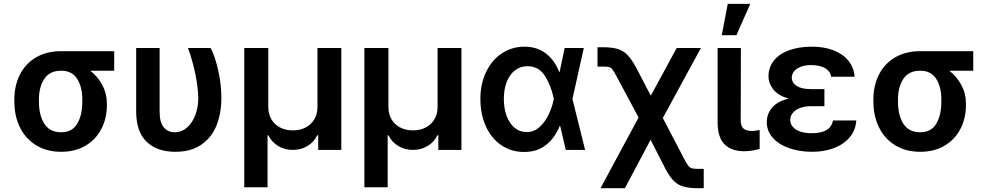

<svg xmlns="http://www.w3.org/2000/svg" viewBox="-20 -780 5139 999"><path d="M297.9 -513.7H574.2V-412.1H449.7Q488.8 -381.8 512.5 -337.4Q536.1 -293 536.1 -242.2V-232.4Q536.1 -165 507.8 -109.9Q479.5 -54.7 425.8 -22.5Q372.1 9.8 298.8 9.8Q223.1 9.8 168 -24.2Q112.8 -58.1 83.7 -117.4Q54.7 -176.8 54.7 -251V-262.7Q54.7 -334.5 83.5 -391.6Q112.3 -448.7 167.2 -481.2Q222.2 -513.7 297.9 -513.7ZM298.8 -91.8Q355 -91.8 381.6 -136Q408.2 -180.2 408.2 -251V-262.7Q408.2 -328.1 381.3 -370.1Q354.5 -412.1 297.9 -412.1Q239.3 -412.1 210.9 -370.1Q182.6 -328.1 182.6 -262.7V-251Q182.6 -180.2 210.7 -136Q238.8 -91.8 298.8 -91.8Z M810.5 -530.3V-199.2Q810.5 -142.6 832.5 -117.2Q854.5 -91.8 888.7 -91.8Q924.8 -91.8 952.9 -116.2Q981 -140.6 996.3 -181.6Q1011.7 -222.7 1011.7 -269.5Q1010.3 -329.1 995.6 -398.9Q981 -468.8 958 -530.3H1076.2Q1099.6 -484.9 1115.7 -412.4Q1131.8 -339.8 1131.8 -269.5Q1131.8 -189.9 1106.4 -127Q1081.1 -64 1027.3 -27.1Q973.6 9.8 892.6 9.8Q797.4 9.8 742.9 -42.5Q688.5 -94.7 688.5 -200.2V-530.3Z M1251 -530.3H1376V-222.7Q1376 -187.5 1391.8 -159.9Q1407.7 -132.3 1436.8 -116.9Q1465.8 -101.6 1503.9 -101.6Q1541.5 -101.6 1570.6 -116.9Q1599.6 -132.3 1615.7 -159.9Q1631.8 -187.5 1631.8 -222.7V-530.3H1755.9V0H1635.7V-76.2H1630.9Q1613.3 -40 1579.3 -20Q1545.4 0 1503.9 0Q1461.9 0 1428 -20Q1394 -40 1376 -76.2H1372.1V194.3H1251Z M1876 -530.3H2001V-222.7Q2001 -187.5 2016.8 -159.9Q2032.7 -132.3 2061.8 -116.9Q2090.8 -101.6 2128.9 -101.6Q2166.5 -101.6 2195.6 -116.9Q2224.6 -132.3 2240.7 -159.9Q2256.8 -187.5 2256.8 -222.7V-530.3H2380.9V0H2260.7V-76.2H2255.9Q2238.3 -40 2204.3 -20Q2170.4 0 2128.9 0Q2086.9 0 2053 -20Q2019 -40 2001 -76.2H1997.1V194.3H1876Z M2479.5 -265.6Q2479.5 -344.2 2509.5 -406.2Q2539.6 -468.3 2591.8 -502.7Q2644 -537.1 2709 -537.1Q2773.9 -537.1 2820.1 -502Q2866.2 -466.8 2889.6 -405.3H2891.6L2918 -530.3H3017.6L2958.5 -265.1L3024.4 0H2923.8L2894.5 -125H2892.6Q2867.2 -62.5 2821 -25.9Q2774.9 10.7 2707 10.7Q2640.6 10.7 2588.9 -24.2Q2537.1 -59.1 2508.3 -122.1Q2479.5 -185.1 2479.5 -265.6ZM2719.7 -92.8Q2758.8 -92.8 2788.1 -119.6Q2817.4 -146.5 2835.4 -185.5Q2853.5 -224.6 2861.3 -263.7L2861.8 -265.1L2861.3 -266.6Q2847.7 -334.5 2815.4 -385Q2783.2 -435.5 2724.6 -435.5Q2687.5 -435.5 2659.7 -414.1Q2631.8 -392.6 2616.7 -354Q2601.6 -315.4 2601.6 -265.6Q2601.6 -215.8 2616.2 -176.5Q2630.9 -137.2 2657.7 -115Q2684.6 -92.8 2719.7 -92.8Z M3302.7 -168.5 3188.5 -381.8Q3174.3 -408.7 3166.7 -418.5Q3159.2 -428.2 3149.7 -430.9Q3140.1 -433.6 3117.2 -433.6H3088.9V-534.2H3117.2Q3164.1 -534.2 3193.4 -525.4Q3222.7 -516.6 3244.4 -494.4Q3266.1 -472.2 3289.1 -429.7L3366.2 -282.2L3501 -530.3H3627L3428.7 -166L3542 50.8Q3554.2 74.2 3562.3 83.7Q3570.3 93.3 3580.6 95.9Q3590.8 98.6 3613.3 98.6H3641.6V199.2H3613.3Q3565.9 199.2 3536.6 190.9Q3507.3 182.6 3485.8 161.4Q3464.4 140.1 3442.4 98.6L3365.2 -52.7L3231.4 199.2H3104.5Z M3835 -530.3 3834 -154.3Q3834 -123 3848.9 -110.8Q3863.8 -98.6 3891.6 -98.6Q3908.2 -98.6 3932.6 -103.5V-5.9Q3894.5 6.8 3851.6 6.8Q3786.1 6.8 3750 -29.1Q3713.9 -64.9 3713.9 -142.6V-530.3ZM3766.6 -759.8H3883.8L3811.5 -596.7H3735.4Z M4083 -267.1Q4029.8 -282.2 4004.4 -313.7Q3979 -345.2 3978.5 -382.8Q3979 -431.2 4007.6 -466.1Q4036.1 -501 4087.2 -519Q4138.2 -537.1 4205.1 -537.1Q4267.1 -537.1 4315.9 -518.6Q4364.7 -500 4393.8 -464.6Q4422.9 -429.2 4426.8 -380.9H4304.7Q4299.8 -410.2 4272.2 -425.8Q4244.6 -441.4 4200.2 -441.4Q4169.4 -441.4 4146.7 -432.6Q4124 -423.8 4112.1 -409.2Q4100.1 -394.5 4099.6 -376Q4100.6 -348.1 4126 -332.3Q4151.4 -316.4 4198.2 -316.4H4269.5V-227.5H4198.2Q4168.9 -227.5 4144.5 -218.8Q4120.1 -210 4106 -193.6Q4091.8 -177.2 4091.8 -155.3Q4091.8 -135.7 4105 -120.1Q4118.2 -104.5 4143.3 -95.7Q4168.5 -86.9 4202.1 -86.9Q4253.4 -86.9 4280.5 -103.3Q4307.6 -119.6 4314.5 -153.3H4435.5Q4432.1 -102.5 4401.1 -65.7Q4370.1 -28.8 4319.1 -9.5Q4268.1 9.8 4206.1 9.8Q4139.2 9.8 4085.4 -9.3Q4031.7 -28.3 4000.7 -63.5Q3969.7 -98.6 3969.7 -144.5Q3969.7 -187 3997.1 -219.7Q4024.4 -252.4 4083 -267.1Z M4767.6 -513.7H5043.9V-412.1H4919.4Q4958.5 -381.8 4982.2 -337.4Q5005.9 -293 5005.9 -242.2V-232.4Q5005.9 -165 4977.5 -109.9Q4949.2 -54.7 4895.5 -22.5Q4841.8 9.8 4768.6 9.8Q4692.9 9.8 4637.7 -24.2Q4582.5 -58.1 4553.5 -117.4Q4524.4 -176.8 4524.4 -251V-262.7Q4524.4 -334.5 4553.2 -391.6Q4582 -448.7 4637 -481.2Q4691.9 -513.7 4767.6 -513.7ZM4768.6 -91.8Q4824.7 -91.8 4851.3 -136Q4877.9 -180.2 4877.9 -251V-262.7Q4877.9 -328.1 4851.1 -370.1Q4824.2 -412.1 4767.6 -412.1Q4709 -412.1 4680.7 -370.1Q4652.3 -328.1 4652.3 -262.7V-251Q4652.3 -180.2 4680.4 -136Q4708.5 -91.8 4768.6 -91.8Z"/></svg>

Font: Pretendard Std SemiBold
Style: Regular
Weight: 600
Designer: Base glyphs from Inter by Rasmus Andersson; Hangeul glyphs from Noto Sans CJK(Source Han Sans) by Jang Soo-young and Kan
Foundry: Kil Hyung-jin
Version: Version 1.309